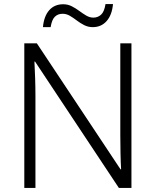

<svg xmlns="http://www.w3.org/2000/svg" viewBox="-20 -928 769 948"><path d="M629 0H567L153 -624H150Q152 -585 153.5 -541.5Q155 -498 155 -451V0H100V-714H162L575 -92H578Q576 -123 575 -171Q574 -219 574 -261V-714H629ZM192 -794Q197 -848 223 -877.5Q249 -907 292 -907Q315 -907 334.5 -897Q354 -887 371.5 -874Q389 -861 406 -851Q423 -841 441 -841Q463 -841 479 -855.5Q495 -870 501 -908H538Q533 -854 506.5 -824Q480 -794 438 -794Q415 -794 395.5 -804Q376 -814 359 -827Q342 -840 325 -850Q308 -860 289 -860Q266 -860 251 -845.5Q236 -831 230 -794Z"/></svg>

Font: RS Noto Sans Light
Style: Regular
Weight: 300
Designer: Monotype Design Team
Foundry: Monotype Imaging Inc.
Version: Version 3.10